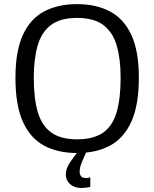

<svg xmlns="http://www.w3.org/2000/svg" viewBox="-20 -747 766 952"><path d="M361.3 11.7Q267.1 11.7 198.7 -24.9Q130.4 -61.5 93.5 -143.3Q56.6 -225.1 56.6 -361.3Q56.6 -494.6 94 -575Q131.3 -655.3 200 -690.9Q268.6 -726.6 361.8 -726.6Q455.6 -726.6 524.4 -690.7Q593.3 -654.8 630.9 -574.7Q668.5 -494.6 668.5 -361.8Q668.5 -227.1 631.8 -145Q595.2 -63 526.6 -25.6Q458 11.7 361.3 11.7ZM362.3 -56.2Q443.4 -56.2 490.5 -88.9Q537.6 -121.6 557.9 -189.2Q578.1 -256.8 578.1 -361.3Q578.1 -453.6 559.1 -520Q540 -586.4 493.2 -622.3Q446.3 -658.2 361.8 -658.2Q278.3 -658.2 231.7 -622.3Q185.1 -586.4 166.3 -520Q147.5 -453.6 147.5 -361.8Q147.5 -258.3 167.7 -190.4Q188 -122.6 234.9 -89.4Q281.7 -56.2 362.3 -56.2ZM386.2 185.1Q358.9 185.1 341.1 175.3Q323.2 165.5 314.7 150.4Q306.2 135.3 306.2 119.1Q306.2 89.4 326.4 59.3Q346.7 29.3 370.1 0H410.6Q398.4 28.3 386.7 55.2Q375 82 375 103.5Q375 117.7 381.8 126.7Q388.7 135.7 406.2 135.7Q415.5 135.7 427.7 132.8V179.7Q405.8 185.1 386.2 185.1Z"/></svg>

Font: Pontano Sans
Style: Regular
Weight: 400
Designer: Vernon Adams
Foundry: Vernon Adams
Version: Version 2.001